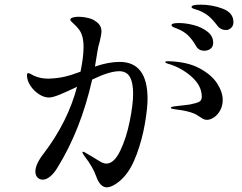

<svg xmlns="http://www.w3.org/2000/svg" viewBox="-20 -815 1040 825"><path d="M983 -720Q983 -704 973 -695Q963 -686 952 -686Q927 -686 913 -706Q894 -731 877.5 -745Q861 -759 835 -770Q827 -773 819.5 -775Q812 -777 807.5 -779.5Q803 -782 803 -785Q803 -795 842 -795Q892 -795 937.5 -777.5Q983 -760 983 -720ZM614 -390Q614 -350 602.5 -283Q591 -216 567 -151Q543 -86 509 -51Q492 -33 472.5 -21.5Q453 -10 439 -10Q410 -10 393 -58Q380 -96 344 -143Q334 -157 334 -161Q334 -163 337 -163Q341 -163 356 -153.5Q371 -144 379 -140Q386 -136 398.5 -128Q411 -120 420 -116Q429 -112 437 -112Q470 -112 496.5 -167Q523 -222 537.5 -294.5Q552 -367 552 -412Q552 -460 538 -484.5Q524 -509 492 -509Q450 -509 376 -473Q327 -256 227 -95Q213 -71 196 -57Q179 -43 164 -43Q150 -43 141 -52.5Q132 -62 132 -78Q132 -110 169 -157Q272 -293 311 -442Q265 -420 235.5 -408Q206 -396 190 -396Q169 -396 147 -410.5Q125 -425 110.5 -447Q96 -469 96 -491Q96 -501 101 -501Q105 -501 113 -496.5Q121 -492 125 -490Q153 -477 187 -477Q224 -478 255.5 -485Q287 -492 326 -507Q339 -570 339 -613Q339 -665 318 -690Q309 -702 295.5 -714Q282 -726 282 -730Q282 -736 292 -739.5Q302 -743 318 -743Q337 -743 358 -738Q379 -733 390 -724Q416 -708 416 -680Q416 -668 408 -634Q402 -616 399 -596L388 -529Q446 -549 494 -549Q614 -549 614 -390ZM717 -707Q717 -716 749 -716Q779 -716 813 -707Q847 -698 871.5 -679Q896 -660 896 -631Q896 -614 884.5 -605.5Q873 -597 858 -597Q833 -597 822 -618Q806 -646 787.5 -663.5Q769 -681 741 -692Q736 -694 729.5 -696.5Q723 -699 720 -701.5Q717 -704 717 -707ZM937 -386Q937 -361 926.5 -341.5Q916 -322 900 -311Q884 -300 869 -300Q860 -300 852 -304.5Q844 -309 832 -317Q806 -337 728 -346Q714 -348 714 -352Q714 -356 729 -358L772 -363L796 -366Q826 -372 836.5 -378Q847 -384 847 -400Q847 -447 802 -486.5Q757 -526 699 -542Q690 -545 690 -548Q690 -552 702 -552Q784 -550 836.5 -522Q889 -494 913 -456.5Q937 -419 937 -386Z"/></svg>

Font: Shippori Mincho Medium
Style: Regular
Weight: 500
Designer: FONTDASU
Foundry: FONTDASU / Google Inc. / but / Adobe
Version: Version 3.110; ttfautohint (v1.8.3)